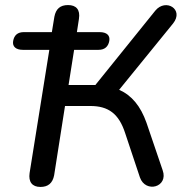

<svg xmlns="http://www.w3.org/2000/svg" viewBox="-20 -732 736 759"><path d="M140 7C170 7 188 -8 194 -39L237 -313H337C408 -313 450 -283 475 -205L533 -31C555 33 647 8 623 -59L559 -247C536 -312 501 -355 451 -377L664 -639C709 -695 635 -740 594 -690L357 -396H251L273 -535H370C394 -535 408 -548 412 -570C416 -592 402 -605 374 -605H284L292 -657C298 -694 281 -712 249 -712C218 -712 201 -697 195 -666L185 -605H74C50 -605 36 -593 32 -570C28 -548 43 -535 70 -535H175L97 -48C92 -13 107 7 140 7Z"/></svg>

Font: SN Pro Medium
Style: Italic
Weight: 400
Italic angle: -9°
Designer: Tobias Whetton
Foundry: Supernotes
Version: Version 1.001;Glyphs 3.2 (3249)